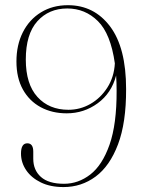

<svg xmlns="http://www.w3.org/2000/svg" viewBox="-20 -730 566 759"><path d="M231 9.5Q179 9.5 141.5 -8.8Q104 -27 83.5 -57.2Q63 -87.5 63 -123Q63 -163.5 88 -163.5Q111.5 -163.5 111.5 -130.5V-102.5Q111.5 -57.5 141.8 -30.5Q172 -3.5 233 -3.5Q289.5 -3.5 337 -40.2Q384.5 -77 413 -158Q441.5 -239 441 -371.5Q441 -403 439 -431.5Q421 -362 366.5 -322Q312 -282 243.5 -282Q186 -282 141 -306.2Q96 -330.5 70.5 -376.2Q45 -422 45 -487Q45 -552.5 70.5 -602.8Q96 -653 142 -681.2Q188 -709.5 248.5 -709.5Q352 -709.5 415.2 -625.5Q478.5 -541.5 478.5 -378Q479 -245 446.5 -159.2Q414 -73.5 358 -32Q302 9.5 231 9.5ZM82 -494.5Q82 -397.5 128 -346.8Q174 -296 250.5 -296Q297 -296 337.5 -319.2Q378 -342.5 404.5 -384Q431 -425.5 434 -479.5Q417.5 -596.5 367 -646.5Q316.5 -696.5 246 -696.5Q173 -696.5 127.5 -645.8Q82 -595 82 -494.5Z"/></svg>

Font: Fraunces 72pt S000 Thin
Style: Regular
Weight: 100
Version: Version 1.000; ttfautohint (v1.8.3)